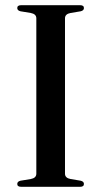

<svg xmlns="http://www.w3.org/2000/svg" viewBox="-20 -720 390 740"><path d="M230.5 -50.5Q230.5 -34 252 -30L291 -23.5Q303.5 -20.5 303.5 -11Q303.5 0 288.5 0H62Q46.5 0 46.5 -11Q46.5 -20.5 59 -23.5L98.5 -30Q120 -34 120 -50.5V-649.5Q120 -666 98.5 -670L59 -676.5Q46.5 -679.5 46.5 -689Q46.5 -700 62 -700H288.5Q303.5 -700 303.5 -689Q303.5 -679.5 291 -676.5L252 -670Q230.5 -666 230.5 -649.5Z"/></svg>

Font: Fraunces 72pt S000
Style: Regular
Weight: 400
Version: Version 1.000; ttfautohint (v1.8.3)